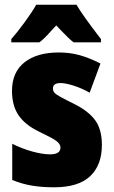

<svg xmlns="http://www.w3.org/2000/svg" viewBox="-20 -786 484 816"><path d="M210 10Q158 10 116 3Q74 -4 32 -21V-175Q74 -154 117.5 -142Q161 -130 193 -130Q237 -130 237 -159Q237 -174 219.5 -187Q202 -200 141 -229Q85 -257 58 -297.5Q31 -338 31 -400Q31 -479 84 -521Q137 -563 230 -563Q277 -563 318.5 -551.5Q360 -540 407 -516L361 -392Q330 -410 294.5 -421.5Q259 -433 237 -433Q205 -433 205 -410Q205 -400 211 -392.5Q217 -385 239 -373Q261 -361 294 -345Q356 -314 384.5 -275Q413 -236 413 -170Q413 -84 363 -37Q313 10 210 10ZM409 -620V-606H293Q275 -619 239 -657L219 -678L194 -651Q166 -619 147 -606H28V-620Q53 -648 85.5 -692.5Q118 -737 134 -766H305Q331 -721 409 -620Z"/></svg>

Font: Noto Sans Display Black Narrow
Style: Regular
Weight: 900
Width: 4
Designer: Monotype Design team
Foundry: Monotype Imaging Inc.
Version: Version 1.000